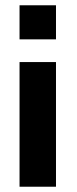

<svg xmlns="http://www.w3.org/2000/svg" viewBox="-20 -707 293 727"><path d="M54 -558V-687H192V-558ZM54 0V-472H192V0Z"/></svg>

Font: Coval
Style: Heavy
Weight: 900
Foundry: Context Ltd
Version: Version 001.000